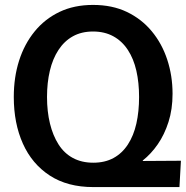

<svg xmlns="http://www.w3.org/2000/svg" viewBox="-20 -760 757 780"><path d="M359 0Q254 0 182 -47Q110 -94 73 -176.5Q36 -259 36 -366Q36 -446 57.5 -513.5Q79 -581 120.5 -632Q162 -683 221.5 -711.5Q281 -740 358 -740Q436 -740 495.5 -711.5Q555 -683 596.5 -633Q638 -583 659.5 -517.5Q681 -452 681 -379Q681 -316 664.5 -264.5Q648 -213 621 -174Q594 -135 560 -108V-106L715 -107L709 0ZM359 -99Q406 -99 441 -118Q476 -137 499.5 -173Q523 -209 534 -258Q545 -307 545 -366Q545 -424 534 -472.5Q523 -521 499.5 -557Q476 -593 440.5 -612.5Q405 -632 358 -632Q311 -632 276 -612.5Q241 -593 217.5 -557Q194 -521 182.5 -472.5Q171 -424 171 -366Q171 -307 183 -258Q195 -209 218 -173Q241 -137 276.5 -118Q312 -99 359 -99Z"/></svg>

Font: Murecho Thin Medium
Style: Regular
Weight: 500
Version: Version 1.010